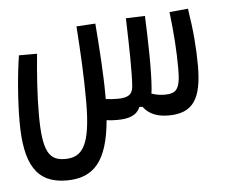

<svg xmlns="http://www.w3.org/2000/svg" viewBox="-41 -353 668 567"><g transform="rotate(-5 293.0 -70.0)"><path d="M134.8 167C215.8 167 256.8 120.6 267.6 0C277.3 1.5 287.6 2 298.8 2C331.5 2 356.9 -4.9 367.2 -30.3H376.5C394.5 -5.9 420.9 2 451.7 2C523.4 2 550.3 -38.1 550.3 -136.2C550.3 -187 546.4 -239.7 535.6 -307.1L480.5 -301.8C488.3 -236.3 491.7 -184.1 491.7 -131.3C491.7 -71.8 479.5 -60.1 445.3 -60.1C432.1 -60.1 418.9 -62 406.2 -66.9C407.2 -71.8 407.7 -77.1 408.2 -83.5C412.6 -134.3 410.2 -228.5 407.2 -296.9L350.6 -294.9C350.6 -289.1 351.1 -283.7 351.1 -277.8C353 -210 355 -130.9 351.6 -92.3C349.6 -68.4 336.4 -60.1 304.2 -60.1C292 -60.1 282.2 -61 270.5 -62.5C270.5 -66.9 270.5 -70.8 270.5 -75.2C270.5 -133.3 264.6 -221.7 259.3 -287.1L203.1 -283.7C208.5 -205.6 212.4 -135.3 212.4 -61.5C212.4 68.8 188 103.5 135.7 103.5C88.4 103.5 69.8 76.2 69.8 -34.2C69.8 -91.8 74.2 -152.8 80.1 -213.4H26.4C17.1 -154.3 11.2 -79.1 11.2 -17.6C11.2 106.4 44.4 167 134.8 167Z"/></g></svg>

Font: Cascadia Mono NF Light
Style: Regular
Weight: 300
Monospace: yes
Designer: Aaron Bell
Foundry: Saja Typeworks
Version: Version 2404.023